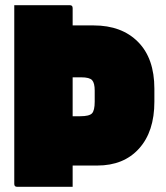

<svg xmlns="http://www.w3.org/2000/svg" viewBox="-20 -720 640 740"><path d="M35 -700H249Q260 -700 260 -689V-622H341Q449 -622 512 -558.5Q575 -495 575 -378V-328Q575 -213 516 -147.5Q457 -82 355 -82H260V0H46Q35 0 35 -11ZM293 -422H260V-272H289Q324 -272 334.5 -283Q345 -294 345 -328V-371Q345 -400 335 -411Q325 -422 293 -422Z"/></svg>

Font: Recursive Mn Lnr St XBk
Style: Regular
Weight: 1000
Monospace: yes
Version: Version 1.079;hotconv 1.0.112;makeotfexe 2.5.65598; ttfautoh